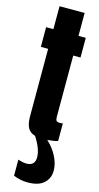

<svg xmlns="http://www.w3.org/2000/svg" viewBox="-170 -903 648 1256"><g transform="rotate(15 153.5 -275.5)"><path d="M161.6 308.1Q111.3 308.1 64.9 288.6V179.7Q97.7 190.9 122.6 190.9Q179.7 190.9 179.7 133.3Q179.7 77.1 129.9 1Q94.2 -9.3 79.8 -37.1Q65.4 -64.9 65.4 -114.3V-570.8H16.1V-704.1H65.4V-859.4H235.4V-704.1H284.7V-570.8H235.4V-155.3Q235.4 -136.7 241.2 -129.6Q247.1 -122.6 263.7 -122.6Q275.4 -122.6 284.7 -124.5V-5.4Q261.7 2.4 214.4 6.3Q258.3 46.9 282.7 95.7Q307.1 144.5 307.1 189Q307.1 242.2 270.8 275.1Q234.4 308.1 161.6 308.1Z"/></g></svg>

Font: Anton
Style: Regular
Weight: 400
Designer: Vernon Adams, Tural Alisoy
Foundry: Vernon Adams
Version: Version 2.300